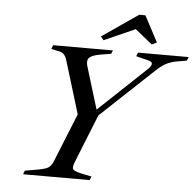

<svg xmlns="http://www.w3.org/2000/svg" viewBox="-58 -926 1007 985"><g transform="rotate(5 445.5 -433.5)"><path d="M362 -289 265 -607Q259 -624 249 -633.5Q239 -643 218 -646L185 -653L193 -673H501L493 -655L438 -646Q397 -639 382.5 -625Q368 -611 377 -581L445 -358H438L684 -590Q704 -608 705.5 -620.5Q707 -633 685 -638L622 -654L630 -673H891L883 -654L837 -646Q809 -642 784 -630.5Q759 -619 730 -592L422 -303ZM97 0 104 -19 167 -30Q196 -35 211 -40.5Q226 -46 235 -57Q244 -68 252 -89L352 -337L460 -346L357 -89Q344 -58 351 -48Q358 -38 394 -30L447 -19L440 0ZM448 -721 433 -739 619 -867H651L722 -733L696 -721L608 -792Z"/></g></svg>

Font: Ibarra Real Nova Medium
Style: Italic
Weight: 500
Italic angle: -22°
Designer: Jose Maria Ribagorda & Octavio Pardo
Foundry: Octavio Pardo
Version: Version 2.000